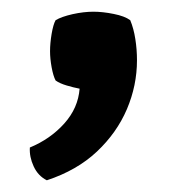

<svg xmlns="http://www.w3.org/2000/svg" viewBox="-20 -143 314 328"><path d="M202.5 -108.5Q208.5 -94 211.2 -76.2Q214 -58.5 214 -40Q214 3 196.8 43.5Q179.5 84 145.5 116Q111.5 148 60 165Q45 157.5 37.5 141.2Q30 125 31 109Q66 94.5 89.8 68Q113.5 41.5 116 8.5Q105.5 6.5 93.8 3Q82 -0.5 75 -5.5Q71 -13 68.2 -28Q65.5 -43 65.5 -55.5Q65.5 -69 68.2 -85.2Q71 -101.5 75 -108.5Q85 -114.5 104 -118.8Q123 -123 139.5 -123Q155.5 -123 174.2 -119.2Q193 -115.5 202.5 -108.5Z"/></svg>

Font: Signika Light Medium
Style: Regular
Weight: 500
Version: Version 2.003;gftools[0.9.32]